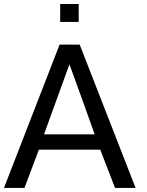

<svg xmlns="http://www.w3.org/2000/svg" viewBox="-24 -932 728 952"><path d="M366.2 -823.2V-912.1H274.4V-823.2ZM194.3 -266.1C235.8 -381.3 277.8 -497.1 320.3 -613.3C362.3 -498.5 403.8 -382.8 445.3 -266.1ZM97.2 0 168.9 -189.9H473.1L546.4 0H648.4L371.1 -710.9H271.5L-4.4 0Z"/></svg>

Font: Ride
Style: Regular
Weight: 400
Version: Version 3.000